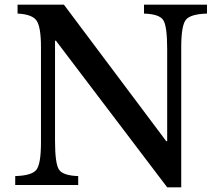

<svg xmlns="http://www.w3.org/2000/svg" viewBox="-20 -790 942 820"><path d="M754 10H694L219 -616H215V-189Q215 -91 232 -65.5Q249 -40 314 -38V0H45V-38Q116 -40 135.5 -65Q155 -90 155 -182V-588Q155 -674 136.5 -701.5Q118 -729 55 -732V-770H253L690 -187H694V-581Q694 -679 677 -704.5Q660 -730 595 -732V-770H864V-732Q793 -730 773.5 -705Q754 -680 754 -588Z"/></svg>

Font: Libre Baskerville
Style: Regular
Weight: 400
Designer: Pablo Impallari, Rodrigo Fuenzalida
Foundry: Pablo Impallari, Rodrigo Fuenzalida
Version: Version 1.000